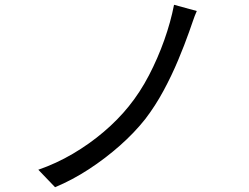

<svg xmlns="http://www.w3.org/2000/svg" viewBox="-20 -765 1040 802"><path d="M802 -719Q793 -699 785 -675Q777 -651 770 -632Q751 -578 724 -513.5Q697 -449 663 -386Q629 -323 587 -268Q542 -211 481 -157Q420 -103 351 -58Q282 -13 210 17L140 -56Q215 -82 284 -122.5Q353 -163 413 -214Q473 -265 518 -321Q565 -379 602 -450Q639 -521 666 -597Q693 -673 707 -745Z"/></svg>

Font: Noto Sans SC Thin
Style: Regular
Weight: 400
Version: Version 2.004-H2;hotconv 1.0.118;makeotfexe 2.5.65603